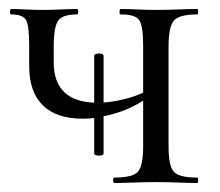

<svg xmlns="http://www.w3.org/2000/svg" viewBox="-20 -406 489 426"><path d="M189 -65V-282Q189 -285.6 194.4 -286.8Q199.8 -288 204.8 -286.8Q209.8 -285.6 209.8 -282V-65Q209.8 -62.4 204.8 -61.3Q199.8 -60.2 194.4 -61.3Q189 -62.4 189 -65ZM164.4 -142.6Q104.6 -142.6 74.7 -172.6Q44.8 -202.6 44.8 -258.8V-305Q44.8 -349 37.7 -361.5Q30.6 -374 5 -374Q2.2 -374 2.2 -380Q2.2 -386 5 -386Q19.6 -386 37.2 -385Q54.8 -384 73.6 -384Q94 -384 114.7 -385Q135.4 -386 150.8 -386Q153.6 -386 153.6 -380Q153.6 -374 150.8 -374Q118.8 -374 109 -360Q99.2 -346 99.2 -303Q99.2 -293.4 99.2 -284.1Q99.2 -274.8 99.2 -267.2Q99.2 -223.6 123.4 -200.8Q147.6 -178 197.8 -178Q223.6 -178 257.5 -186.4Q291.4 -194.8 315.6 -210.6L320.6 -198.6Q280 -167.8 238.2 -155.2Q196.4 -142.6 164.4 -142.6ZM233.8 0Q231 0 231 -6Q231 -12 233.8 -12Q274.4 -12 286 -25Q297.6 -38 297.6 -81V-305Q297.6 -349 288.8 -361.5Q280 -374 248 -374Q245.2 -374 245.2 -380Q245.2 -386 248 -386Q264.4 -386 285.2 -385Q306 -384 327.2 -384Q352 -384 375.6 -385Q399.2 -386 417.6 -386Q419.6 -386 419.6 -380Q419.6 -374 417.6 -374Q377.2 -374 365.6 -360Q354 -346 354 -303V-81Q354 -38 365.6 -25Q377.2 -12 417.6 -12Q419.6 -12 419.6 -6Q419.6 0 417.6 0Q398.2 0 375.1 -1Q352 -2 327.2 -2Q301.6 -2 277 -1Q252.4 0 233.8 0Z"/></svg>

Font: Cormorant Garamond Light
Style: Regular
Weight: 300
Designer: Christian Thalmann (Catharsis Fonts)
Foundry: Catharsis Fonts
Version: Version 4.001